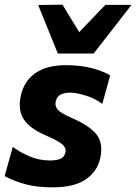

<svg xmlns="http://www.w3.org/2000/svg" viewBox="-21 -792 585 825"><path d="M205 13Q133.5 13 83 -1.8Q32.5 -16.5 -1 -35.5L34 -161Q64 -138 105.8 -120.2Q147.5 -102.5 193 -102.5Q219 -102.5 236.8 -108.8Q254.5 -115 259.5 -135Q265.5 -155.5 246.5 -171.8Q227.5 -188 174 -211Q106.5 -240 80.8 -280Q55 -320 68.5 -380.5Q82 -444 131.2 -478Q180.5 -512 261.5 -512Q325.5 -512 374.8 -498.8Q424 -485.5 452.5 -468L418.5 -345.5Q388.5 -368.5 347.8 -381.2Q307 -394 280 -394Q259.5 -394 241.5 -386.5Q223.5 -379 218.5 -356Q214 -337.5 226.2 -322Q238.5 -306.5 285.5 -286Q360.5 -254 392 -216.5Q423.5 -179 410 -113.5Q398 -56.5 348.5 -21.8Q299 13 205 13ZM227.5 -562Q206.5 -614.5 185.2 -666.5Q164 -718.5 143 -770.5L247.5 -772Q265 -743 283 -713.5Q301 -684 319.5 -654Q348 -684 376 -713Q404 -742 431.5 -771H544Q462 -666.5 381.5 -562Z"/></svg>

Font: Commissioner
Style: Bold Italic
Weight: 700
Italic angle: -12°
Designer: Kostas Bartsokas
Foundry: Kostas Bartsokas
Version: Version 1.000; ttfautohint (v1.8.3)